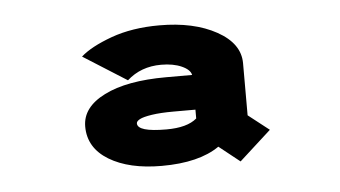

<svg xmlns="http://www.w3.org/2000/svg" viewBox="-32 -752 634 358"><g transform="rotate(-5 285.0 -573.0)"><path d="M405.5 -440 366.5 -471Q328.5 -444.5 258.5 -444.5Q197.5 -444.5 160 -467.2Q122.5 -490 122.5 -530Q122.5 -566 164.8 -587.2Q207 -608.5 281 -608.5H329.5Q327.5 -618.5 311.8 -625.5Q296 -632.5 273.5 -632.5Q235.5 -632.5 209.5 -609L128 -660.5Q147 -677.5 186.2 -691.8Q225.5 -706 276.5 -706Q341 -706 383.5 -682.5Q426 -659 426 -622V-524.5L465 -494ZM273 -511.5Q312 -511.5 330 -527V-543.5H289Q264.5 -543.5 248.2 -541Q232 -538.5 225.5 -535Q219 -531.5 219 -527.5Q219 -511.5 273 -511.5Z"/></g></svg>

Font: League Mono Narrow ExtraBold
Style: Regular
Weight: 800
Width: 3
Designer: Tyler Finck
Foundry: The League of Moveable Type / Tyler Finck
Version: Version 2.210